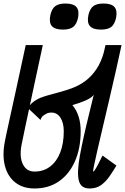

<svg xmlns="http://www.w3.org/2000/svg" viewBox="-34 -1056 710 1090"><path d="M474 14Q425 14 413.5 -31Q402 -76 419.5 -172.5Q437 -269 475.5 -424.5Q514 -580 565 -800H656Q641 -730 623 -650Q605 -570 586 -489.5Q567 -409 550 -336Q533 -263 519.5 -205.5Q506 -148 499.5 -115Q493 -82 495 -82Q500 -82 511.5 -102Q523 -122 548 -173L627 -116Q609 -86 588.5 -56Q568 -26 541 -6Q514 14 474 14ZM196 -375 124 -443Q142 -471 169.5 -487Q197 -503 231.5 -513Q266 -523 304 -533Q342 -543 380 -557.5Q418 -572 452 -597.5Q486 -623 513.5 -663.5Q541 -704 558 -767L503 -528Q498 -511 474 -497Q450 -483 415.5 -471.5Q381 -460 343.5 -449.5Q306 -439 272.5 -428Q239 -417 218 -404Q197 -391 196 -375ZM162 14Q97 14 53.5 -19.5Q10 -53 -6 -114Q-22 -175 -6 -255Q-6 -257 1 -289.5Q8 -322 22.5 -388.5Q37 -455 59.5 -557.5Q82 -660 112 -800H209Q177 -651 151 -530.5Q125 -410 109 -333.5Q93 -257 89 -237Q75 -167 95.5 -124.5Q116 -82 162 -82Q213 -82 250.5 -110.5Q288 -139 308 -190.5Q328 -242 328 -311Q328 -359 309 -388Q290 -417 258 -417Q236 -417 218.5 -405.5Q201 -394 196 -375L124 -443Q144 -475 181 -494Q218 -513 258 -513Q333 -513 378.5 -457.5Q424 -402 424 -311Q424 -214 391.5 -140.5Q359 -67 300.5 -26.5Q242 14 162 14ZM539 -888Q494 -888 476.5 -908Q459 -928 468 -971Q476 -1006 495.5 -1021Q515 -1036 553 -1036Q599 -1036 616 -1016Q633 -996 625 -955Q617 -918 597.5 -903Q578 -888 539 -888ZM323 -888Q278 -888 260.5 -908Q243 -928 252 -971Q260 -1006 279.5 -1021Q299 -1036 337 -1036Q383 -1036 400 -1016Q417 -996 409 -955Q401 -918 381.5 -903Q362 -888 323 -888Z"/></svg>

Font: Victor Mono Thin
Style: Italic
Weight: 100
Italic angle: -12°
Monospace: yes
Designer: Rune Bjørnerås
Version: Version 1.561;gftools[0.9.30]